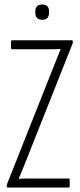

<svg xmlns="http://www.w3.org/2000/svg" viewBox="-20 -834 357 854"><path d="M15 0Q10 0 10 -6V-8Q10 -12 12 -17L210 -516Q220 -541 229.5 -565Q239 -589 249 -614V-616Q232 -615 213 -615Q194 -615 176 -615H35Q29 -615 29 -621V-649Q29 -655 35 -655H299Q304 -655 304 -649V-647Q304 -645 303.5 -642.5Q303 -640 302 -638L103 -137Q94 -113 84 -89Q74 -65 64 -41V-39Q84 -40 100.5 -40Q117 -40 134 -40H285Q290 -40 290 -34V-6Q290 0 285 0ZM168 -746Q153 -746 145 -754Q137 -762 137 -777V-784Q137 -799 145 -806.5Q153 -814 168 -814Q183 -814 190.5 -806.5Q198 -799 198 -784V-777Q198 -762 190.5 -754Q183 -746 168 -746Z"/></svg>

Font: Sofia Sans Extra Condensed Light
Style: Regular
Weight: 300
Designer: Botio Nikoltchev, Ani Petrova
Foundry: lettersoup
Version: Version 4.101